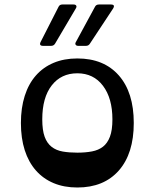

<svg xmlns="http://www.w3.org/2000/svg" viewBox="-20 -820 688 854"><path d="M324 -494Q252 -494 210 -440Q168 -386 168 -289Q168 -241 178.5 -212Q189 -183 209.5 -167Q230 -151 259 -146Q288 -141 324 -141Q360 -141 389 -146.5Q418 -152 438 -167.5Q458 -183 469 -212Q480 -241 480 -289Q480 -383 438 -438.5Q396 -494 324 -494ZM324 -560Q442 -560 508.5 -484.5Q575 -409 575 -273Q575 -137 508.5 -61.5Q442 14 324 14Q265 14 218.5 -5.5Q172 -25 139.5 -62Q107 -99 90 -152Q73 -205 73 -273Q73 -340 90 -393.5Q107 -447 139.5 -484Q172 -521 218.5 -540.5Q265 -560 324 -560ZM402 -789Q407 -800 420 -800H473Q494 -800 483 -782L380 -626Q374 -616 362 -616H328Q320 -616 316.5 -621Q313 -626 318 -634ZM240 -789Q245 -800 257 -800H307Q316 -800 319 -795Q322 -790 317 -782L225 -626Q219 -616 207 -616H172Q152 -616 161 -634Z"/></svg>

Font: OpenDyslexic 3
Style: Regular
Weight: 400
Designer: Abelardo Gonzalez
Version: Version 1.000;PS 001.001;hotconv 1.0.56